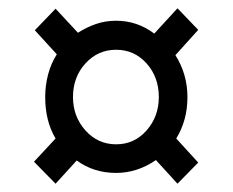

<svg xmlns="http://www.w3.org/2000/svg" viewBox="-20 -590 563 463"><path d="M114 -147 62 -200 114 -256Q89 -298 89 -356Q89 -384 96 -410.5Q103 -437 117 -459L64 -517L114 -569L168 -511Q188 -524 211 -532Q234 -540 260 -540Q311 -540 352 -509L408 -570L458 -518L403 -457Q432 -411 432 -356Q432 -327 425 -302Q418 -277 405 -256L458 -198L408 -147L356 -204Q311 -173 260 -173Q206 -173 165 -203ZM260 -242Q304 -242 333.5 -275.5Q363 -309 363 -356Q363 -404 333.5 -437Q304 -470 260 -470Q216 -470 186 -437Q156 -404 156 -356Q156 -309 186 -275.5Q216 -242 260 -242Z"/></svg>

Font: Noto Serif Display SemiCondensed ExtraBold
Style: Regular
Weight: 800
Width: 4
Designer: Monotype Design Team
Foundry: Monotype Imaging Inc.
Version: Version 2.009